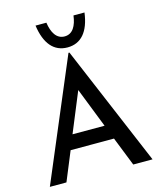

<svg xmlns="http://www.w3.org/2000/svg" viewBox="-138 -1065 975 1163"><g transform="rotate(-15 350.0 -483.0)"><path d="M351 -788C436 -788 489 -849 504 -966H435C427 -903 402 -857 351 -857C300 -857 274 -903 265 -966H197C213 -851 265 -788 351 -788ZM28 0H132L207 -182H479L551 0H672L353 -755H347ZM243 -272 346 -522 444 -272Z"/></g></svg>

Font: Reem Kufi
Style: Regular
Weight: 400
Designer: Khaled Hosny
Version: Version 0.007